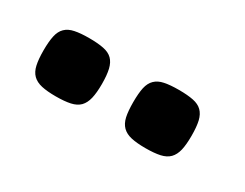

<svg xmlns="http://www.w3.org/2000/svg" viewBox="-32 -786 489 383"><g transform="rotate(30 212.0 -595.0)"><path d="M30.6 -594.8Q30.6 -615.4 33.5 -628.4Q36.3 -641.4 44 -648.8Q51.7 -656.3 64.7 -658.9Q77.6 -661.6 97.4 -661.6Q117.6 -661.6 130.8 -658.9Q144 -656.3 151.5 -648.8Q158.9 -641.4 162 -628.4Q165.1 -615.4 165.1 -594.8Q165.1 -574.6 162 -561.6Q158.9 -548.6 151.5 -540.9Q144 -533.3 130.8 -530.4Q117.6 -527.5 97.4 -527.5Q77.6 -527.5 64.7 -530.4Q51.7 -533.3 44 -540.9Q36.3 -548.6 33.5 -561.6Q30.6 -574.6 30.6 -594.8ZM237.2 -594.8Q237.2 -615.4 240 -628.4Q242.9 -641.4 250.6 -648.8Q258.3 -656.3 271.2 -658.9Q284.2 -661.6 304 -661.6Q324.2 -661.6 337.4 -658.9Q350.5 -656.3 358 -648.8Q365.5 -641.4 368.6 -628.4Q371.6 -615.4 371.6 -594.8Q371.6 -574.6 368.6 -561.6Q365.5 -548.6 358 -540.9Q350.5 -533.3 337.4 -530.4Q324.2 -527.5 304 -527.5Q284.2 -527.5 271.2 -530.4Q258.3 -533.3 250.6 -540.9Q242.9 -548.6 240 -561.6Q237.2 -574.6 237.2 -594.8Z"/></g></svg>

Font: Doppio One
Style: Regular
Weight: 400
Designer: Szymon Celej
Foundry: Szymon Celej
Version: Version 1.002